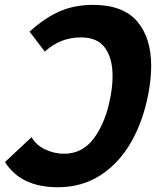

<svg xmlns="http://www.w3.org/2000/svg" viewBox="-32 -754 652 788"><path d="M-11.5 -89 97.5 -191Q116 -158.5 153.2 -140.8Q190.5 -123 231 -123Q307.5 -123 355 -188.5Q402.5 -254 421.5 -357Q430 -402.5 430 -442Q430 -514.5 399 -557.5Q368 -600.5 300.5 -600.5Q214.5 -600.5 152 -542L89.5 -624Q150.5 -680 212 -707Q273.5 -734 349 -734Q472.5 -734 530.5 -666.8Q588.5 -599.5 588.5 -483.5Q588.5 -430.5 577 -370Q556 -258.5 506.8 -171.8Q457.5 -85 381 -35.2Q304.5 14.5 205.5 14.5Q53.5 14.5 -11.5 -89Z"/></svg>

Font: JuliaMono ExtraBoldItalic
Style: Regular
Weight: 800
Italic angle: -9°
Monospace: yes
Designer: cormullion
Foundry: corm
Version: Version 0.049; ttfautohint (v1.8.4)